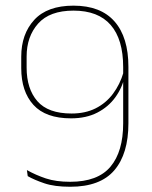

<svg xmlns="http://www.w3.org/2000/svg" viewBox="-20 -668 550 696"><path d="M246.5 -647.5Q345 -647.5 395.2 -590.2Q445.5 -533 445.5 -425.5V-221Q445.5 -110.5 394.5 -50.8Q343.5 9 234.5 9Q177.5 9 140.8 -3.5Q104 -16 80.5 -29.5L77.5 -51.5Q109.5 -33.5 146.2 -21.2Q183 -9 234.5 -9Q334.5 -9 380.5 -63.8Q426.5 -118.5 426.5 -221V-424.5Q426.5 -525.5 381.2 -577.5Q336 -629.5 246.5 -629.5Q160 -629.5 118.2 -582.5Q76.5 -535.5 76.5 -463V-423Q76.5 -346 115.5 -301.2Q154.5 -256.5 239.5 -256.5Q289 -256.5 326.5 -275.2Q364 -294 389.5 -328Q415 -362 428 -406.5L438.5 -393H432.5Q423.5 -350.5 398.2 -315.5Q373 -280.5 332.8 -259.8Q292.5 -239 237.5 -239Q145.5 -239 101.2 -287.8Q57 -336.5 57 -421V-462.5Q57 -544.5 104.2 -596Q151.5 -647.5 246.5 -647.5Z"/></svg>

Font: Anek Kannada Thin
Style: Regular
Weight: 250
Version: Version 1.003